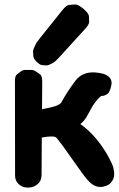

<svg xmlns="http://www.w3.org/2000/svg" viewBox="-20 -830 532 859"><path d="M167 -214.8Q220.7 -224.1 231.4 -214.8Q243.7 -203.6 345.7 -58.1Q374.5 -17.6 393.6 -4.9Q418.9 12.2 448.7 3.4Q467.8 -1.5 478.5 -15.6Q489.7 -30.3 490.7 -45.4Q491.7 -62 486.8 -81.1Q480 -102.1 464.8 -129.4Q411.6 -224.6 339.4 -274.9Q356.9 -289.1 367.2 -306.6Q378.9 -327.1 388.2 -344.7Q394.5 -356.9 405.8 -372.1Q413.1 -381.8 416.5 -385.3Q419.9 -388.7 423.1 -392.1Q426.3 -395.5 428.2 -397Q430.2 -398.4 431.9 -399.7Q433.6 -400.9 435.1 -400.9Q444.3 -400.4 452.1 -404.8Q464.4 -411.1 467 -416.7Q469.7 -422.4 472.4 -428Q475.1 -433.6 478.5 -451.2Q480.5 -462.4 476.6 -472.7Q466.8 -496.6 425.8 -503.4Q417 -504.9 405.8 -505.9Q348.6 -509.8 317.4 -468.8Q280.8 -420.4 253.4 -370.1Q251.5 -366.7 238.8 -359.9Q225.1 -353 200.7 -348.1Q184.6 -344.7 168 -341.3L168.9 -465.3Q168.9 -490.7 159.4 -497.3Q149.9 -503.9 140.4 -510.5Q130.9 -517.1 118.7 -517.1Q106.4 -517.1 94.2 -517.1Q82 -517.1 73.2 -510.5Q64.5 -503.9 55.7 -497.1Q46.9 -490.2 46.9 -468.3L47.4 -43.9Q47.9 -20.5 63.5 -6.3Q80.1 9.3 104 9.3Q130.9 9.3 147.9 -5.9Q166 -21 166 -46.9ZM351.6 -792Q328.1 -811 315.4 -810.1Q302.7 -809.1 289.8 -808.1Q276.9 -807.1 258.3 -783.7L156.7 -656.7Q142.1 -638.2 138.4 -629.6Q134.8 -621.1 130.9 -612.3Q127 -603.5 127.9 -594.5Q128.9 -585.4 129.6 -576.2Q130.4 -566.9 144.5 -553.2Q158.7 -539.6 167.2 -538.8Q175.8 -538.1 184.3 -537.4Q192.9 -536.6 200.9 -540.5Q209 -544.4 216.8 -548.3Q224.6 -552.2 239.3 -567.4Q241.7 -570.3 244.6 -573.2L360.4 -700.2Q379.4 -720.7 378.9 -732.9Q378.4 -745.1 377.9 -757.1Q377.4 -769 356.9 -787.6Q354.5 -789.6 351.6 -792Z"/></svg>

Font: Comic Relief
Style: Bold
Weight: 700
Designer: Jeff Davis
Foundry: Loudifier
Version: Version 1.200; ttfautohint (v1.8.4.7-5d5b)